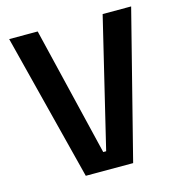

<svg xmlns="http://www.w3.org/2000/svg" viewBox="-105 -793 827 885"><g transform="rotate(-15 309.0 -350.0)"><path d="M422 0H196L18 -700H154L302 -85H316L464 -700H600Z"/></g></svg>

Font: Space Grotesk Variable Light
Style: Regular
Weight: 300
Designer: Florian Karsten
Foundry: Florian Karsten
Version: Version 2.000